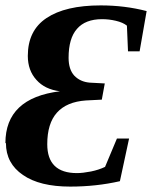

<svg xmlns="http://www.w3.org/2000/svg" viewBox="-20 -681 563 711"><path d="M2 -151H0Q0 -318 202 -343Q146 -350 115 -385Q83 -420 83 -474Q83 -568 152 -614Q222 -661 353 -661Q442 -661 523 -640L497 -491H454L450 -586Q435 -598 409 -604Q384 -610 358 -610Q296 -610 265 -574Q234 -539 234 -467Q234 -424 255 -401Q277 -378 312 -375L368 -372L357 -312L298 -309Q227 -304 191 -264Q155 -224 155 -147Q155 -40 265 -40Q286 -40 317 -46Q346 -52 369 -63L413 -168H458L424 -10Q336 10 240 10Q127 10 65 -33Q2 -76 2 -151Z"/></svg>

Font: Libra Serif Modern
Style: Bold Italic
Weight: 700
Italic angle: -12°
Designer: Stefan Peev, Context Ltd
Foundry: Stefan Peev, Context Ltd
Version: Version 1.000